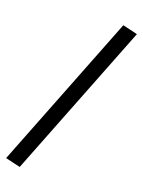

<svg xmlns="http://www.w3.org/2000/svg" viewBox="-150 -846 733 984"><g transform="rotate(15 216.5 -353.5)"><path d="M-25 40 379 -773 458 -747 54 66Z"/></g></svg>

Font: Andada Pro
Style: Bold Italic
Weight: 700
Italic angle: -7°
Designer: Carolina Giovagnoli
Foundry: Huerta Tipografica
Version: Version 3.005; ttfautohint (v1.8.4)